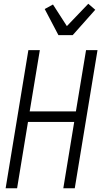

<svg xmlns="http://www.w3.org/2000/svg" viewBox="-20 -1002 540 1022"><path d="M10 0 131 -735H192L138 -409H384L438 -735H499L378 0H317L375 -353H129L71 0ZM291 -815 218 -954 262 -978 336 -863 450 -982 487 -950 367 -815Z"/></svg>

Font: Iosevka Term Curly Light
Style: Italic
Weight: 300
Italic angle: -9°
Designer: Belleve Invis
Foundry: Belleve Invis
Version: Version 32.3.0